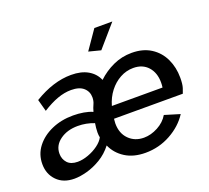

<svg xmlns="http://www.w3.org/2000/svg" viewBox="-133 -887 1149 1054"><g transform="rotate(-20 441.5 -360.0)"><path d="M132 10Q67 10 29.5 -28.5Q-8 -67 -8 -125Q-8 -182 25.5 -225.5Q59 -269 115.5 -294Q172 -319 241 -319Q273 -319 302.5 -314Q332 -309 354 -299Q360 -321 368 -338Q376 -355 376 -376Q376 -410 351.5 -432Q327 -454 279 -454Q240 -454 198.5 -439Q157 -424 110 -394L91 -464Q203 -532 307 -532Q366 -532 405 -509.5Q444 -487 461 -447Q501 -485 552 -508.5Q603 -532 661 -532Q727 -532 773 -502.5Q819 -473 842.5 -423Q866 -373 866 -313Q866 -275 859.5 -254.5Q853 -234 849 -225H447Q447 -219 446 -212.5Q445 -206 445 -198Q445 -140 479.5 -105.5Q514 -71 567 -71Q608 -71 649 -93Q690 -115 711 -151L800 -124Q762 -65 694 -27.5Q626 10 547 10Q477 10 429 -20.5Q381 -51 359 -101Q328 -61 287 -36.5Q246 -12 205 -1Q164 10 132 10ZM756 -295Q757 -302 757.5 -309.5Q758 -317 758 -324Q758 -381 726.5 -416Q695 -451 641 -451Q600 -451 563.5 -431Q527 -411 500 -376Q473 -341 460 -295ZM180 -71Q209 -71 242 -83Q275 -95 301.5 -114.5Q328 -134 339 -156Q336 -168 336 -185Q336 -198 337.5 -212Q339 -226 341 -238Q295 -256 246 -256Q184 -256 142 -225.5Q100 -195 100 -147Q100 -115 120 -93Q140 -71 180 -71ZM510 -602 440 -620 516 -730H621Z"/></g></svg>

Font: Raleway SemiBold
Style: Italic
Weight: 600
Italic angle: -12°
Designer: Matt McInerney, Pablo Impallari, Rodrigo Fuenzalida
Foundry: Matt McInerney, Pablo Impallari, Rodrigo Fuenzalida
Version: Version 4.026